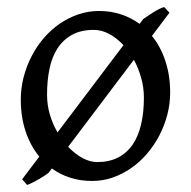

<svg xmlns="http://www.w3.org/2000/svg" viewBox="-20 -500 543 546"><path d="M389.2 -222.2Q389.2 -251.5 381.3 -279.1Q373.5 -306.6 360.8 -330.1L173.8 -82.5Q193.4 -62 214.8 -50.5Q236.3 -39.1 255.9 -39.1Q290.5 -39.1 315.7 -52Q340.8 -64.9 357.2 -88.9Q373.5 -112.8 381.3 -146.5Q389.2 -180.2 389.2 -222.2ZM113.8 -231Q113.8 -201.2 121.8 -174.1Q129.9 -147 143.6 -123.5L331.1 -371.6Q312 -392.1 290.3 -403.6Q268.6 -415 247.1 -415Q210 -415 184.6 -400.9Q159.2 -386.7 143.3 -362.1Q127.4 -337.4 120.6 -303.7Q113.8 -270 113.8 -231ZM461.9 -463.9 412.1 -397.9Q437 -367.2 450.4 -326.2Q463.9 -285.2 463.9 -236.8Q463.9 -204.1 455.6 -172.9Q447.3 -141.6 432.6 -113.8Q418 -85.9 397.5 -62.3Q377 -38.6 352.3 -21.5Q327.6 -4.4 299.8 5.1Q272 14.6 242.2 14.6Q208.5 14.6 179.7 5.4Q150.9 -3.9 127.4 -21L118.2 -8.8Q113.8 -4.9 105.7 0.2Q97.7 5.4 88.9 10.5Q80.1 15.6 71.5 19.8Q63 23.9 57.1 25.9L43 9.8L91.8 -54.7Q66.4 -85.4 52.7 -126.7Q39.1 -168 39.1 -216.8Q39.1 -249 47.1 -280.3Q55.2 -311.5 69.6 -339.6Q84 -367.7 104.2 -391.4Q124.5 -415 149.2 -432.1Q173.8 -449.2 202.4 -459Q231 -468.8 261.2 -468.8Q294.9 -468.8 324 -459.2Q353 -449.7 377 -432.1L387.2 -445.8Q393.6 -450.2 401.1 -455.3Q408.7 -460.4 416.5 -465.3Q424.3 -470.2 432.1 -474.1Q439.9 -478 446.8 -480Z"/></svg>

Font: Gentium Plus Viet
Style: Regular
Weight: 400
Designer: J. Victor Gaultney, Annie Olsen, Iska Routamaa, Becca Hirsbrunner
Foundry: SIL International
Version: Version 5.000